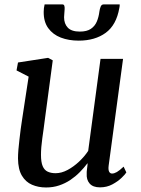

<svg xmlns="http://www.w3.org/2000/svg" viewBox="-20 -818 622 848"><path d="M183.5 10Q149.5 10 121.5 -2Q93.5 -14 76.8 -42Q60 -70 59.5 -118Q59.5 -135 61.2 -156.2Q63 -177.5 65.8 -201.2Q68.5 -225 71.5 -248.5Q74.5 -272 78 -293L106.5 -479.5L53 -507L59.5 -542L192.5 -562.5L213 -551.5L178 -289.5Q175.5 -268.5 172.5 -247.5Q169.5 -226.5 166.8 -206.8Q164 -187 162.5 -168.5Q161 -150 161 -134Q161 -102 168.5 -84.2Q176 -66.5 190.8 -59.8Q205.5 -53 225.5 -53Q251.5 -53 278.2 -67.2Q305 -81.5 329 -104Q353 -126.5 369.5 -151.5L424 -558H523.5L460 -87.5Q457.5 -69 461.8 -60.2Q466 -51.5 475 -51.5Q484.5 -51.5 496.2 -58.2Q508 -65 526 -82L538 -56.5Q533.5 -48.5 517.2 -32.8Q501 -17 476.5 -3.8Q452 9.5 421.5 9.5Q390.5 9.5 375.8 -7.5Q361 -24.5 363 -52Q362.5 -54.5 363 -59.2Q363.5 -64 364.2 -70.5Q365 -77 365.8 -83.5Q366.5 -90 367 -95.5L366 -96.5Q351 -76.5 332.2 -57.5Q313.5 -38.5 290.8 -23.2Q268 -8 241.2 1Q214.5 10 183.5 10ZM255.5 -798.5Q262 -798.5 264 -792.8Q266 -787 265.5 -778Q265.5 -770 264.2 -760Q263 -750 263 -742Q263 -713 279.5 -695.8Q296 -678.5 332.5 -678.5Q363.5 -678.5 381.2 -690.5Q399 -702.5 407.5 -722.5Q416 -742.5 419 -767Q420.5 -778.5 424.5 -788.5Q428.5 -798.5 437.5 -798.5H508.5Q508.5 -795 508.5 -791.2Q508.5 -787.5 507 -782.5Q494 -707.5 446.8 -673Q399.5 -638.5 327.5 -638.5Q283.5 -638.5 248.5 -652Q213.5 -665.5 193 -693.8Q172.5 -722 173 -766Q173 -774 174 -782.2Q175 -790.5 177 -798.5Z"/></svg>

Font: Merriweather 28pt
Style: Italic
Weight: 400
Italic angle: -7.8°
Version: Version 2.101